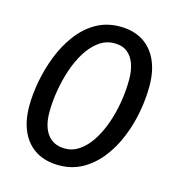

<svg xmlns="http://www.w3.org/2000/svg" viewBox="-88 -621 658 708"><g transform="rotate(15 241.0 -267.5)"><path d="M198.7 8.8Q147.9 8.8 111.8 -12.9Q75.7 -34.7 56.4 -75.7Q37.1 -116.7 37.1 -174.3Q37.1 -219.7 46.6 -270.3Q56.2 -320.8 75.2 -369.4Q94.2 -418 123.8 -457.5Q153.3 -497.1 193.6 -520.5Q233.9 -543.9 285.2 -543.9Q335.9 -543.9 371.8 -522Q407.7 -500 427 -458.7Q446.3 -417.5 446.3 -359.4Q446.3 -310.1 436.5 -258.3Q426.8 -206.5 407 -158.7Q387.2 -110.8 357.4 -73.2Q327.6 -35.6 288.1 -13.4Q248.5 8.8 198.7 8.8ZM204.6 -56.6Q233.9 -56.6 259 -74Q284.2 -91.3 304.2 -121.6Q324.2 -151.9 338.4 -191.2Q352.5 -230.5 360.1 -274.9Q367.7 -319.3 367.7 -364.7Q367.7 -396.5 358.9 -422.4Q350.1 -448.2 331.1 -463.6Q312 -479 281.2 -479Q249 -479 222.7 -460Q196.3 -440.9 176 -408.7Q155.8 -376.5 142.3 -336.4Q128.9 -296.4 121.8 -253.7Q114.7 -210.9 114.7 -171.9Q114.7 -116.7 137.9 -86.7Q161.1 -56.6 204.6 -56.6Z"/></g></svg>

Font: Open Sans SemiCondensed
Style: Italic
Weight: 400
Width: 4
Italic angle: -12°
Designer: Monotype Design Team
Foundry: Monotype Imaging Inc.
Version: Version 3.000